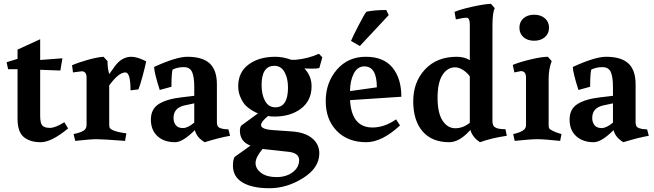

<svg xmlns="http://www.w3.org/2000/svg" viewBox="-20 -738 3469 1018"><path d="M193 -124Q193 -86 204 -73Q215 -60 244.5 -60Q274 -60 321 -90L341 -57Q253 16 196 16Q139 16 106 -11.5Q73 -39 73 -109V-371H23L15 -408L73 -426V-475L193 -530V-420L311 -429L300 -364L193 -368Z M677 -437Q707 -437 755 -413Q750 -386 736.5 -336Q723 -286 714 -264L672 -259Q672 -354 645 -354Q609 -354 559 -285V-77Q559 -64 563 -58.5Q567 -53 578 -48Q597 -39 636 -33L650 -31L643 9Q524 0 492 0Q460 0 379 9L370 -27Q407 -35 423 -45Q439 -55 439 -76V-326Q439 -360 413 -360L367 -354L362 -392Q396 -407 446.5 -421Q497 -435 529 -437L550 -414Q550 -377 559 -345L587 -384Q624 -437 677 -437Z M1010 -88V-190L958 -179Q900 -166 900 -112Q900 -90 912 -74.5Q924 -59 950 -59Q976 -59 1010 -88ZM1130 -291V-92Q1130 -71 1138.5 -64Q1147 -57 1166 -54L1191 -52L1200 -18Q1146 -9 1065 16Q1023 -9 1013 -48Q949 16 908 16Q850 16 815 -16Q780 -48 780 -104Q780 -160 822 -186.5Q864 -213 943 -222L1010 -230V-277Q1010 -330 998.5 -356Q987 -382 954 -382Q921 -382 895 -369Q889 -348 889 -278L827 -261Q798 -351 797 -383Q915 -437 973 -437Q1054 -437 1092 -401.5Q1130 -366 1130 -291Z M1673 -377Q1658 -374 1635.5 -374Q1613 -374 1594 -375Q1632 -335 1632 -281Q1632 -205 1576.5 -162.5Q1521 -120 1435 -120Q1413 -120 1401 -123Q1364 -92 1364 -75Q1364 -52 1430 -48L1529 -41Q1598 -36 1635.5 -4.5Q1673 27 1673 75Q1673 152 1587 206Q1501 260 1409 260Q1317 260 1266 229.5Q1215 199 1215 140Q1215 109 1224 94L1308 34Q1252 13 1252 -45Q1252 -62 1259 -72L1348 -137Q1337 -140 1315 -153.5Q1293 -167 1279.5 -182Q1266 -197 1254.5 -223.5Q1243 -250 1243 -281Q1243 -355 1298 -396Q1353 -437 1440 -437Q1481 -437 1524 -421H1547Q1614 -427 1671 -453L1689 -434ZM1372 52Q1335 96 1335 126.5Q1335 157 1365 179Q1395 201 1446 201Q1497 201 1531.5 175.5Q1566 150 1566 110.5Q1566 71 1502 66ZM1367 -287Q1367 -236 1385.5 -202.5Q1404 -169 1440 -169Q1507 -169 1507 -274Q1507 -323 1488.5 -356Q1470 -389 1435 -389Q1367 -389 1367 -287Z M1955 -62Q2018 -62 2080 -105L2101 -73Q2005 16 1922 16Q1824 16 1765.5 -44Q1707 -104 1707 -202Q1707 -300 1766 -368.5Q1825 -437 1919.5 -437Q2014 -437 2061 -379.5Q2108 -322 2108 -225L1836 -207Q1844 -62 1955 -62ZM1978 -275Q1978 -386 1912 -386Q1875 -386 1855.5 -347.5Q1836 -309 1836 -255ZM2028 -685 2041 -658 1888 -494 1841 -521Q1850 -543 1882 -605Q1914 -667 1923 -676Q1966 -685 2028 -685Z M2591 -95Q2591 -69 2607 -62Q2620 -53 2660 -53L2667 -18Q2585 -6 2525 16Q2485 -10 2474 -49Q2416 16 2362 16Q2270 16 2220.5 -41.5Q2171 -99 2171 -201Q2171 -303 2233.5 -370Q2296 -437 2402 -437Q2442 -437 2471 -419V-607Q2471 -644 2453.5 -644Q2436 -644 2397 -635L2390 -675Q2423 -689 2484.5 -702.5Q2546 -716 2583 -718L2603 -695Q2591 -670 2591 -602ZM2471 -87V-333Q2457 -353 2435 -367Q2413 -381 2393 -381Q2352 -381 2326 -340.5Q2300 -300 2300 -219.5Q2300 -139 2326.5 -98.5Q2353 -58 2394 -58Q2435 -58 2471 -87Z M2889 -321V-76Q2889 -63 2891.5 -58Q2894 -53 2904 -48Q2922 -37 2957 -27L2950 9Q2864 0 2829 0Q2794 0 2709 9L2701 -27Q2737 -35 2754 -47Q2769 -56 2769 -76V-326Q2769 -361 2742 -361L2707 -354L2699 -394Q2735 -409 2794 -423Q2853 -437 2885 -437L2905 -414Q2889 -372 2889 -321ZM2755.5 -541Q2734 -560 2734 -591Q2734 -622 2755.5 -641Q2777 -660 2812 -660Q2847 -660 2869 -641Q2891 -622 2891 -591Q2891 -560 2869 -541Q2847 -522 2812 -522Q2777 -522 2755.5 -541Z M3230 -88V-190L3178 -179Q3120 -166 3120 -112Q3120 -90 3132 -74.5Q3144 -59 3170 -59Q3196 -59 3230 -88ZM3350 -291V-92Q3350 -71 3358.5 -64Q3367 -57 3386 -54L3411 -52L3420 -18Q3366 -9 3285 16Q3243 -9 3233 -48Q3169 16 3128 16Q3070 16 3035 -16Q3000 -48 3000 -104Q3000 -160 3042 -186.5Q3084 -213 3163 -222L3230 -230V-277Q3230 -330 3218.5 -356Q3207 -382 3174 -382Q3141 -382 3115 -369Q3109 -348 3109 -278L3047 -261Q3018 -351 3017 -383Q3135 -437 3193 -437Q3274 -437 3312 -401.5Q3350 -366 3350 -291Z"/></svg>

Font: Buenard
Style: Bold
Weight: 700
Foundry: FontFuror
Version: Version 1.002 2011